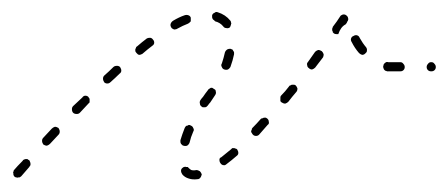

<svg xmlns="http://www.w3.org/2000/svg" viewBox="-20 -281 735 315"><path d="M304 13Q306 13 307 12Q308 12 309 10Q310 9 310 8Q311 6 311 5Q310 2 308 0Q305 -2 302 -2Q298 -1 294 -2Q292 -3 290 -5Q289 -6 288 -7Q287 -7 285 -7Q284 -8 282 -7Q281 -7 280 -6Q277 -4 277 -1Q277 2 279 5Q283 10 290 12Q296 14 304 13ZM30 -10Q30 -11 30 -13Q30 -14 29 -16Q29 -17 28 -18Q26 -19 25 -20Q24 -20 22 -20Q21 -20 19 -19Q18 -19 17 -17Q8 -8 3 -2Q2 -1 2 1Q1 2 2 4Q2 5 2 6Q3 8 4 9Q5 10 7 10Q8 11 10 10Q11 10 12 10Q14 9 15 8Q20 2 28 -7Q29 -9 30 -10ZM371 -30Q371 -33 369 -36Q368 -37 367 -37Q365 -38 364 -38Q362 -38 361 -38Q360 -37 359 -36Q350 -29 343 -23Q340 -22 340 -19Q340 -15 342 -13Q342 -12 344 -11Q345 -10 347 -10Q348 -10 349 -10Q351 -11 352 -12Q360 -18 368 -25Q371 -27 371 -30ZM276 -48Q276 -47 277 -45Q278 -44 279 -43Q280 -42 281 -42Q284 -41 287 -42Q290 -44 291 -47Q293 -56 297 -65Q299 -68 297 -71Q296 -74 293 -75Q292 -76 290 -76Q289 -76 288 -75Q286 -75 285 -74Q284 -73 283 -71Q279 -61 276 -51Q276 -50 276 -48ZM78 -65Q78 -68 76 -71Q73 -73 70 -73Q67 -72 65 -70L51 -55Q49 -53 49 -50Q49 -47 51 -44Q54 -42 57 -42Q60 -43 62 -45L76 -60Q78 -62 78 -65ZM421 -81Q421 -84 419 -86Q418 -87 416 -88Q415 -88 414 -88Q412 -88 411 -87Q409 -87 408 -86Q401 -78 394 -71Q393 -70 393 -68Q392 -67 392 -65Q392 -64 393 -63Q394 -61 395 -60Q397 -58 400 -58Q403 -58 405 -60Q412 -68 419 -76Q422 -78 421 -81ZM127 -113Q127 -115 127 -116Q127 -118 127 -119Q126 -120 125 -122Q123 -124 120 -124Q117 -124 115 -121L100 -107Q98 -105 98 -102Q98 -98 100 -96Q102 -94 106 -94Q109 -94 111 -96L125 -111Q126 -112 127 -113ZM309 -117Q307 -114 308 -111Q308 -108 311 -106Q312 -105 313 -105Q315 -105 316 -105Q318 -105 319 -106Q320 -107 321 -108Q323 -111 325 -113Q329 -119 333 -125Q335 -128 334 -131Q334 -134 331 -135Q330 -136 328 -137Q327 -137 326 -137Q324 -136 323 -135Q322 -135 321 -133Q317 -128 313 -122Q311 -120 309 -117ZM468 -136Q467 -139 465 -141Q464 -142 462 -142Q461 -142 459 -142Q458 -142 457 -141Q455 -141 454 -139Q448 -131 441 -124Q440 -123 440 -121Q440 -120 440 -118Q440 -117 440 -115Q441 -114 442 -113Q445 -111 448 -111Q451 -112 453 -114Q459 -122 466 -130Q468 -132 468 -136ZM179 -165Q179 -168 177 -171Q175 -173 172 -173Q168 -173 166 -171Q159 -164 151 -157Q149 -155 149 -152Q149 -149 151 -146Q153 -144 156 -144Q159 -144 161 -146Q169 -153 176 -160Q179 -162 179 -165ZM625 -164H637Q640 -164 642 -166Q644 -168 644 -171Q644 -174 642 -176Q640 -179 637 -179H625Q621 -179 617 -179Q614 -180 612 -178Q609 -176 609 -173Q608 -171 609 -170Q609 -169 610 -167Q611 -166 612 -165Q613 -165 615 -164Q620 -164 625 -164ZM693 -166Q695 -168 695 -171Q695 -174 693 -176Q691 -179 688 -179H687Q684 -179 682 -176Q680 -174 680 -171Q680 -168 682 -166Q684 -164 687 -164H688Q691 -164 693 -166ZM344 -171Q345 -168 348 -167Q351 -166 354 -167Q356 -168 358 -171Q362 -182 364 -192Q364 -193 364 -195Q364 -196 363 -197Q362 -199 361 -200Q360 -200 358 -201Q355 -201 353 -200Q350 -198 349 -195Q347 -186 344 -177Q342 -174 344 -171ZM511 -192Q510 -195 508 -197Q505 -199 502 -199Q499 -198 497 -196L485 -179Q483 -177 484 -174Q484 -171 487 -169Q489 -167 492 -167Q495 -168 497 -170L510 -187Q511 -189 511 -192ZM574 -191Q577 -191 579 -193Q580 -194 581 -195Q582 -196 582 -198Q582 -199 582 -201Q581 -202 581 -203Q575 -210 570 -219Q569 -222 566 -223Q563 -224 560 -222Q557 -221 556 -218Q555 -215 557 -212Q562 -202 569 -194Q571 -192 574 -191ZM233 -211Q233 -214 231 -216Q229 -219 226 -219Q223 -219 221 -218Q213 -212 205 -205Q203 -204 203 -202Q202 -201 202 -200Q202 -198 202 -197Q203 -195 204 -194Q205 -193 206 -192Q207 -191 209 -191Q210 -191 212 -192Q213 -192 214 -193Q222 -200 230 -206Q233 -208 233 -211ZM526 -228Q526 -230 525 -231Q525 -233 525 -234Q526 -236 526 -237Q533 -246 538 -254Q539 -256 542 -257Q545 -258 548 -256Q549 -255 550 -254Q551 -253 551 -251Q552 -250 551 -248Q551 -247 550 -246Q549 -243 547 -241Q543 -239 540 -235Q537 -231 535 -225Q533 -225 532 -225Q530 -225 528 -226Q527 -227 526 -228ZM291 -244Q292 -245 293 -246Q293 -248 293 -249Q293 -250 293 -252Q292 -255 289 -256Q286 -257 283 -256Q274 -253 264 -247Q261 -245 260 -242Q259 -239 261 -236Q261 -235 263 -234Q264 -233 265 -233Q267 -232 268 -233Q270 -233 271 -234Q280 -239 288 -242Q290 -243 291 -244ZM351 -235Q354 -234 357 -236Q358 -237 358 -238Q359 -240 359 -241Q360 -243 359 -244Q359 -246 358 -247Q350 -257 337 -261Q334 -262 332 -260Q329 -259 328 -256Q328 -254 328 -253Q328 -251 329 -250Q329 -249 331 -248Q332 -247 333 -246Q341 -244 346 -238Q348 -235 351 -235Z"/></svg>

Font: FRB American Cursive Dashed Extralight
Style: Italic
Weight: 200
Italic angle: -25°
Version: Version 2.0;Modular Font Editor K font №1